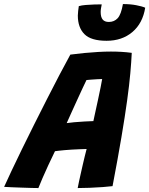

<svg xmlns="http://www.w3.org/2000/svg" viewBox="-72 -923 738 950"><path d="M117.9 7.5Q105.6 7.5 83.7 6.9Q61.8 6.2 36.2 5.4Q10.8 4.5 -12.8 3.6Q-36.2 2.6 -51.6 1.6Q-38 -29.2 -15.2 -77.2Q7.5 -125.2 36.1 -183.9Q64.8 -242.6 96.6 -306.2Q128.4 -369.9 160.5 -432.8Q192.6 -495.8 222.2 -552.4Q251.9 -609 276 -652.8Q310.9 -657.4 345.2 -660.7Q379.6 -664 412.6 -665.9Q445.6 -667.9 476.9 -667.9Q503.4 -667.9 529.2 -666.4Q555 -664.9 579.9 -661.5Q577.9 -617.5 572.8 -560.6Q567.8 -503.6 557.1 -426.2Q546.5 -348.9 528.9 -244.7Q511.4 -140.5 484.9 -2Q467.8 0.2 436.7 2.6Q405.6 5 371.9 6.2Q338.2 7.5 312.4 7.5Q314.9 -6.6 319 -25.2Q323.1 -43.9 327.8 -64.9Q332.4 -86 337.4 -107.4Q342.4 -128.8 347.2 -148.9Q352.1 -169.1 356.6 -185.8Q340.6 -185.4 322 -184.6Q303.4 -183.9 284.3 -182.8Q265.2 -181.6 248.4 -180.2Q231.6 -178.8 218.8 -177.2Q206 -175.8 200 -174.8Q183.4 -140.9 167.4 -106.4Q151.4 -72 138.6 -42.3Q125.9 -12.6 117.9 7.5ZM258 -313.9Q269.9 -316 294.9 -318.2Q320 -320.4 346.8 -321.9Q373.5 -323.4 390 -323.8Q392.1 -334.4 398.6 -363.6Q405 -392.9 412.6 -427.8Q420.1 -462.6 426 -491.8Q431.9 -521 433.5 -532Q425.4 -532 409.1 -531Q392.9 -530 377.4 -528.9Q362 -527.8 355.9 -527Q348.8 -512.6 336.7 -486.7Q324.6 -460.8 310.4 -429.6Q296.1 -398.5 282.4 -368.1Q268.8 -337.8 258 -313.9ZM646.5 -884.8Q634 -807.5 582.9 -764.4Q531.8 -721.2 455.4 -721.2Q378.1 -721.2 345.6 -754.2Q313.1 -787.1 313.1 -845.9Q313.1 -856 314.7 -868.6Q316.2 -881.2 317.9 -892.6Q331.4 -896.8 352.3 -898.4Q373.2 -900.1 394.9 -900.8Q416.6 -901.4 431.4 -901.4Q429.4 -892 427.8 -882.1Q426.1 -872.2 426.1 -864.1Q426.1 -838.5 436 -826.4Q445.9 -814.4 466.6 -814.4Q492.8 -814.4 510 -832.6Q527.2 -850.9 536.2 -902.9Q572.9 -902.9 602.3 -897.2Q631.8 -891.6 646.5 -884.8Z"/></svg>

Font: Grandstander Thin
Style: Italic
Weight: 100
Italic angle: -15°
Designer: Tyler Finck
Foundry: Etcetera Type Co
Version: Version 1.200